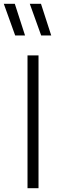

<svg xmlns="http://www.w3.org/2000/svg" viewBox="-45 -992 323 1012"><path d="M100 0V-700H158V0ZM225 -805H172L112 -972H171ZM87 -805H35L-25 -972H33Z"/></svg>

Font: Geologica Roman Thin
Style: Regular
Weight: 250
Designer: Sindre Bremnes, Frode Helland
Foundry: Monokrom Skriftforlag AS
Version: Version 1.010;gftools[0.9.28]